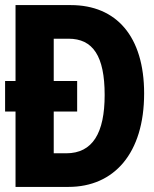

<svg xmlns="http://www.w3.org/2000/svg" viewBox="-20 -734 603 754"><path d="M41 0H249C428 0 546 -132 546 -367C546 -591 437 -714 258 -714H41V-416H0V-296H41ZM240 -132H191V-296H283V-416H191V-582H249C345 -582 391 -514 391 -361C391 -212 344 -132 240 -132Z"/></svg>

Font: Noto Sans Mono SemiCondensed ExtraBold
Style: Regular
Weight: 800
Width: 4
Designer: Monotype Design Team
Foundry: Monotype Imaging Inc.
Version: Version 2.014